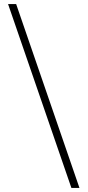

<svg xmlns="http://www.w3.org/2000/svg" viewBox="-20 -822 434 952"><path d="M334 109.9 20 -801.8H60.1L374 109.9Z"/></svg>

Font: Literata Light
Style: Regular
Weight: 300
Designer: Latin by Veronika Burian and Jose Scaglione. Greek by Irene Vlachou. Cyrillic by Vera Evstafieva.
Foundry: TypeTogether
Version: Version 3.021